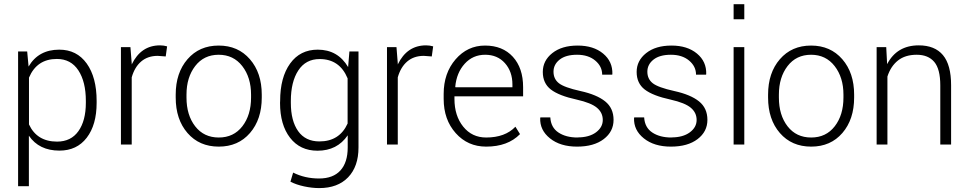

<svg xmlns="http://www.w3.org/2000/svg" viewBox="-20 -706 4734 938"><path d="M452.1 -212.9V-203.6Q452.1 -96.2 403.8 -33.2Q355.5 29.8 270.5 29.8Q170.9 29.8 121.1 -43V203.6H68.4V-454.6H112.8L119.6 -380.9Q168 -463.4 269.5 -463.4Q355 -463.4 403.6 -395.8Q452.1 -328.1 452.1 -212.9ZM399.4 -204.1V-212.9Q399.4 -306.6 362.8 -362.3Q326.2 -418 257.8 -418Q160.2 -418 121.6 -326.7V-98.1Q160.6 -14.2 258.8 -14.2Q326.7 -14.2 363 -65.2Q399.4 -116.2 399.4 -204.1Z M623.5 0H570.8V-475.6H617.2L623.5 -396.5V-391.1Q668.5 -484.4 761.7 -484.4Q779.8 -484.4 796.4 -479.5L789.6 -430.2L750.5 -433.1Q702.1 -433.1 669.9 -405.8Q637.7 -378.4 623.5 -328.1Z M891.1 -243.7V-229.5Q891.1 -143.6 933.6 -88.9Q976.1 -34.2 1048.8 -34.2Q1121.6 -34.2 1164.1 -89.1Q1206.5 -144 1206.5 -229.5V-243.7Q1206.5 -327.6 1163.6 -383.1Q1120.6 -438.5 1048.3 -438.5Q976.1 -438.5 933.6 -383.3Q891.1 -328.1 891.1 -243.7ZM838.4 -229.5V-243.7Q838.4 -350.1 896 -416.7Q953.6 -483.4 1048.3 -483.4Q1143.1 -483.4 1200.9 -416.7Q1258.8 -350.1 1258.8 -243.7V-229.5Q1258.8 -123 1201.4 -56.4Q1144 10.3 1048.8 10.3Q953.6 10.3 896 -56.2Q838.4 -122.6 838.4 -229.5Z M1532.2 -463.4Q1630.4 -463.4 1680.7 -378.4L1687 -454.6H1731.4V14.6Q1731.4 107.4 1680.7 160.2Q1629.9 212.9 1539.6 212.9Q1504.4 212.9 1465.8 204.6Q1427.2 196.3 1398.9 181.6L1412.1 137.2Q1469.7 166 1538.6 166Q1607.4 166 1643.1 126.7Q1678.7 87.4 1678.7 14.6V-44.9Q1627.4 30.3 1531.2 30.3Q1445.8 30.3 1397 -33Q1348.1 -96.2 1348.1 -203.6L1348.6 -212.9Q1348.6 -328.1 1397.5 -395.8Q1446.3 -463.4 1532.2 -463.4ZM1400.9 -212.4V-203.6Q1400.9 -115.7 1436.5 -65.4Q1472.2 -15.1 1540.5 -15.1Q1638.7 -15.1 1678.2 -102.5V-323.2Q1639.2 -417.5 1541.5 -417.5Q1473.6 -417.5 1437.3 -361.8Q1400.9 -306.2 1400.9 -212.4Z M1923.3 0H1870.6V-475.6H1917L1923.3 -396.5V-391.1Q1968.3 -484.4 2061.5 -484.4Q2079.6 -484.4 2096.2 -479.5L2089.4 -430.2L2050.3 -433.1Q2002 -433.1 1969.7 -405.8Q1937.5 -378.4 1923.3 -328.1Z M2483.4 -293Q2483.4 -356.4 2446.8 -397.5Q2410.2 -438.5 2350.1 -438.5Q2290 -438.5 2250.2 -394.5Q2210.4 -350.6 2204.1 -282.2L2205.1 -279.8H2483.4ZM2355 10.3Q2265.1 10.3 2206.3 -55.7Q2147.5 -121.6 2147.5 -222.7V-247.1Q2147.5 -348.6 2205.6 -416Q2263.7 -483.4 2349.6 -483.4Q2435.5 -483.4 2485.6 -428.5Q2535.6 -373.5 2535.6 -280.3V-235.4H2200.2V-222.7Q2200.2 -140.6 2242.9 -87.4Q2285.6 -34.2 2355 -34.2Q2447.8 -34.2 2498 -86.9L2520.5 -50.8Q2460.9 10.3 2355 10.3Z M2801.8 -34.2V-34.7Q2857.9 -34.7 2891.4 -59.3Q2924.8 -84 2924.8 -119.9Q2924.8 -155.8 2896.2 -179.7Q2867.7 -203.6 2798.3 -219.2Q2710.4 -238.3 2671.1 -268.8Q2631.8 -299.3 2631.8 -354.5Q2631.8 -409.7 2678.2 -446.5Q2724.6 -483.4 2802 -483.4Q2879.4 -483.4 2926.5 -444.3Q2973.6 -405.3 2971.7 -343.8L2970.7 -341.3H2921.9Q2921.9 -381.8 2887.9 -410.2Q2854 -438.5 2799.1 -438.5Q2744.1 -438.5 2714.1 -414.8Q2684.1 -391.1 2684.1 -355.7Q2684.1 -320.3 2710.2 -299.6Q2736.3 -278.8 2815.9 -261.2Q2895.5 -243.7 2936.5 -210.7Q2977.5 -177.7 2977.5 -120.4Q2977.5 -63 2929.4 -26.4Q2881.3 10.3 2799.3 10.3Q2717.3 10.3 2667 -30Q2616.7 -70.3 2619.1 -129.4L2620.1 -132.3H2668.5Q2671.4 -83 2708.3 -58.6Q2745.1 -34.2 2801.8 -34.2Z M3260.3 -34.2V-34.7Q3316.4 -34.7 3349.9 -59.3Q3383.3 -84 3383.3 -119.9Q3383.3 -155.8 3354.7 -179.7Q3326.2 -203.6 3256.8 -219.2Q3168.9 -238.3 3129.6 -268.8Q3090.3 -299.3 3090.3 -354.5Q3090.3 -409.7 3136.7 -446.5Q3183.1 -483.4 3260.5 -483.4Q3337.9 -483.4 3385 -444.3Q3432.1 -405.3 3430.2 -343.8L3429.2 -341.3H3380.4Q3380.4 -381.8 3346.4 -410.2Q3312.5 -438.5 3257.6 -438.5Q3202.6 -438.5 3172.6 -414.8Q3142.6 -391.1 3142.6 -355.7Q3142.6 -320.3 3168.7 -299.6Q3194.8 -278.8 3274.4 -261.2Q3354 -243.7 3395 -210.7Q3436 -177.7 3436 -120.4Q3436 -63 3387.9 -26.4Q3339.8 10.3 3257.8 10.3Q3175.8 10.3 3125.5 -30Q3075.2 -70.3 3077.6 -129.4L3078.6 -132.3H3127Q3129.9 -83 3166.7 -58.6Q3203.6 -34.2 3260.3 -34.2Z M3616.2 -475.6V0H3564V-475.6ZM3616.2 -685.5V-611.8H3564V-685.5Z M3785.2 -243.7V-229.5Q3785.2 -143.6 3827.6 -88.9Q3870.1 -34.2 3942.9 -34.2Q4015.6 -34.2 4058.1 -89.1Q4100.6 -144 4100.6 -229.5V-243.7Q4100.6 -327.6 4057.6 -383.1Q4014.6 -438.5 3942.4 -438.5Q3870.1 -438.5 3827.6 -383.3Q3785.2 -328.1 3785.2 -243.7ZM3732.4 -229.5V-243.7Q3732.4 -350.1 3790 -416.7Q3847.7 -483.4 3942.4 -483.4Q4037.1 -483.4 4095 -416.7Q4152.8 -350.1 4152.8 -243.7V-229.5Q4152.8 -123 4095.5 -56.4Q4038.1 10.3 3942.9 10.3Q3847.7 10.3 3790 -56.2Q3732.4 -122.6 3732.4 -229.5Z M4262.7 -475.6H4309.6L4314 -392.6Q4361.8 -484.4 4468.3 -484.4Q4546.9 -484.4 4586.7 -436.8Q4626.5 -389.2 4626.5 -289.6V0H4573.7V-289.1Q4573.7 -368.7 4544.2 -403.6Q4514.6 -438.5 4458.5 -438.5Q4402.3 -438.5 4366.9 -410.4Q4331.5 -382.3 4315.4 -332V0H4262.7Z"/></svg>

Font: Yantramanav Light
Style: Regular
Weight: 300
Version: Version 1.001;PS 1.0;hotconv 1.0.72;makeotf.lib2.5.5900; ttf